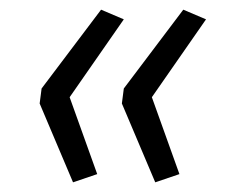

<svg xmlns="http://www.w3.org/2000/svg" viewBox="-20 -467 465 397"><path d="M131 -90 62 -253 66 -284 189 -447 236 -427 124 -266 181 -107ZM301 -90 232 -253 236 -284 359 -447 406 -427 294 -266 351 -107Z"/></svg>

Font: Nunito Sans 10pt Light
Style: Italic
Weight: 300
Italic angle: -9°
Designer: Vernon Adams
Foundry: Vernon Adams
Version: Version 3.101;gftools[0.9.27]